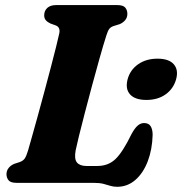

<svg xmlns="http://www.w3.org/2000/svg" viewBox="-20 -720 717 756"><path d="M348.5 0H46Q22 0 13.8 -10Q5.5 -20 5.5 -35Q6 -49 14.5 -59.2Q23 -69.5 36.5 -75L58 -82Q71.5 -87 77.8 -96.5Q84 -106 90.5 -127.5Q96 -146.5 106.2 -182.8Q116.5 -219 129.2 -265.2Q142 -311.5 155.2 -361Q168.5 -410.5 180.5 -456.2Q192.5 -502 201.2 -537Q210 -572 213.5 -589Q218 -612 200.5 -619.5L178.5 -627.5Q167.5 -632.5 160.8 -640Q154 -647.5 154 -659.5Q154 -677.5 166.2 -688.8Q178.5 -700 201 -700H441.5Q465 -700 473.2 -690Q481.5 -680 481.5 -665.5Q481.5 -650.5 472.5 -640.2Q463.5 -630 451.5 -625L427.5 -617.5Q416.5 -614 410.5 -606.5Q404.5 -599 398.5 -579.5Q386.5 -542 372 -490.2Q357.5 -438.5 342.2 -382Q327 -325.5 313.5 -273.5Q300 -221.5 290.5 -182.8Q281 -144 278 -128.5Q271.5 -94 283 -80.2Q294.5 -66.5 320 -66.5H363.5Q406.5 -66.5 435 -94Q463.5 -121.5 497.5 -191.5Q510.5 -215.5 522.2 -225.5Q534 -235.5 547 -235.5Q565.5 -235.5 573.2 -223Q581 -210.5 581 -189Q579.5 -131.5 561.8 -85Q544 -38.5 513 -11.5Q482 15.5 441.5 15.5Q427 15.5 414.8 11.8Q402.5 8 387.5 4Q372.5 0 348.5 0ZM556.5 -326.5Q512 -326.5 492.2 -348.2Q472.5 -370 482.5 -408Q492.5 -445 524 -467Q555.5 -489 600 -489Q645 -489 664.2 -467Q683.5 -445 673.5 -408Q663 -370.5 632.2 -348.5Q601.5 -326.5 556.5 -326.5Z"/></svg>

Font: Fraunces 9pt Soft
Style: Bold Italic
Weight: 700
Italic angle: -16°
Version: Version 1.000;[b76b70a41]